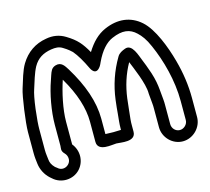

<svg xmlns="http://www.w3.org/2000/svg" viewBox="-92 -658 898 822"><g transform="rotate(-15 357.0 -247.0)"><path d="M630 -23C611 -23 596 -39 596 -58V-142C596 -150 596 -159 595 -168L591 -211C589 -235 585 -259 575 -290C565 -320 557 -340 552 -352C542 -375 527 -434 492 -420C479 -415 465 -409 457 -395C425 -341 405 -282 397 -219C394 -195 392 -175 391 -161C389 -136 386 -119 386 -95V-89C376 -89 366 -88 352 -88C338 -88 324 -89 317 -89V-157C317 -232 289 -312 237 -397C226 -414 214 -437 186 -428C168 -422 164 -409 158 -392L151 -371C132 -318 118 -243 118 -183V-90C118 -80 112 -69 127 -54C134 -47 138 -38 138 -28C139 -1 104 20 80 -3L72 -9C59 -22 54 -34 53 -46C52 -59 49 -72 49 -90V-183C49 -200 51 -229 56 -270C61 -310 67 -339 72 -353C82 -384 92 -420 106 -446C124 -478 150 -493 186 -499C206 -502 221 -502 237 -492C257 -480 269 -469 274 -464C291 -444 308 -415 325 -379C325 -379 343 -337 369 -376C372 -381 374 -385 377 -392C399 -439 425 -467 453 -479C501 -500 534 -495 562 -468C577 -454 592 -435 607 -400C639 -328 665 -234 665 -142V-58C665 -39 648 -23 630 -23ZM630 27C676 27 715 -12 715 -58V-142C715 -198 707 -255 691 -313C673 -379 640 -466 596 -505C551 -545 494 -552 433 -525C399 -510 372 -483 348 -444C324 -486 306 -508 263 -534C237 -550 208 -555 177 -549C128 -541 89 -514 63 -471C46 -443 36 -403 25 -369C15 -339 -1 -224 -1 -183V-90C-1 -72 1 -57 3 -41C6 -16 19 10 39 28L46 34C80 66 135 64 166 30C195 -2 195 -50 168 -83V-90V-183C168 -239 184 -310 201 -361C246 -285 267 -217 267 -157V-68C267 -22 334 -38 352 -38C370 -38 436 -22 436 -68V-95C436 -103 436 -112 437 -121C440 -153 443 -175 447 -213C454 -265 469 -314 495 -360C506 -332 541 -254 541 -210V-208L545 -164C546 -156 546 -149 546 -142V-58C546 -12 584 27 630 27Z"/></g></svg>

Font: AppleStorm
Style: XbdOut
Weight: 800
Foundry: Cannot Into Space Fonts
Version: Version 1.01